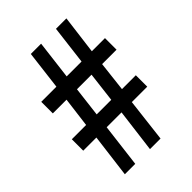

<svg xmlns="http://www.w3.org/2000/svg" viewBox="-214 -830 928 928"><g transform="rotate(-45 250.0 -366.0)"><path d="M81.1 0 109.4 -222.7H19.5V-300.8H117.2L136.7 -454.1H43V-533.2H146.5L170.9 -732.4H241.2L216.8 -533.2H318.4L342.8 -732.4H414.1L388.7 -533.2H478.5V-454.1H379.9L362.3 -300.8H457V-222.7H351.6L325.2 0H252.9L281.2 -222.7H179.7L152.3 0ZM189.5 -300.8H289.1L307.6 -454.1H208Z"/></g></svg>

Font: GenEi Gothic M SemiBold
Style: Regular
Weight: 500
Designer: o_tamon (Modified); [Source Han Sans]
Ryoko NISHIZUKA  (kana & ideographs); Paul D. Hunt (Latin, Greek & Cyrillic); Wenl
Version: Version 1.1a;Original Version 1.004